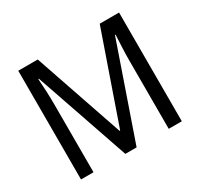

<svg xmlns="http://www.w3.org/2000/svg" viewBox="-150 -903 1137 1092"><g transform="rotate(-30 419.0 -357.0)"><path d="M379 0 167 -616H163Q166 -578 168 -531.5Q170 -485 170 -442V0H88V-714H216L416 -130H420L623 -714H750V0H664V-445Q664 -486 666 -531.5Q668 -577 670 -615H666L453 0Z"/></g></svg>

Font: Noto Sans Gurmukhi SemiCondensed
Style: Regular
Weight: 400
Width: 4
Designer: Jelle Bosma - Monotype Design Team
Foundry: Monotype Imaging Inc.
Version: Version 2.004; ttfautohint (v1.8.4.7-5d5b)